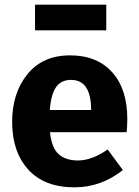

<svg xmlns="http://www.w3.org/2000/svg" viewBox="-20 -785 594 822"><path d="M435 -655H130V-765H435ZM525 -276Q525 -243 522 -219H194Q201 -152 231 -125Q261 -98 314 -98Q373 -98 441 -145L506 -57Q413 17 299 17Q170 17 101 -59Q32 -135 32 -263Q32 -387 97.5 -467.5Q163 -548 280 -548Q395 -548 460 -476Q525 -404 525 -276ZM370 -314V-321Q368 -443 284 -443Q243 -443 221 -413.5Q199 -384 193 -314Z"/></svg>

Font: Fira Sans
Style: Bold
Weight: 700
Designer: bBox Type GmbH & Carrois Corporate GbR & Edenspiekermann AG
Foundry: bBox Type GmbH & Carrois Corporate GbR & Edenspiekermann AG
Version: Version 4.301;PS 004.301;hotconv 1.0.88;makeotf.lib2.5.64775